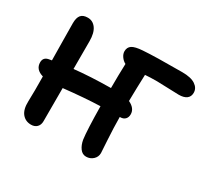

<svg xmlns="http://www.w3.org/2000/svg" viewBox="-146 -875 1218 1143"><g transform="rotate(30 463.5 -303.0)"><path d="M180.2 57.1Q141.6 57.1 118.4 28.8Q95.2 0.5 97.2 -56.2Q99.6 -125 98.1 -227.1Q42 -243.2 42 -292Q42 -325.7 75.2 -333Q78.6 -333.5 86.2 -335Q93.8 -336.4 97.2 -336.9Q97.2 -356 95.7 -451.9Q94.2 -547.9 94.2 -590.8Q94.2 -628.9 108.9 -646.5Q123.5 -664.1 155.8 -664.1Q190.9 -664.1 212.4 -634.3Q233.9 -604.5 233.9 -546.9V-356.9Q342.8 -368.7 483.9 -370.1Q483.9 -459.5 486.8 -537.1Q468.3 -546.9 456.1 -564.5Q443.8 -582 443.8 -600.1Q443.8 -627.9 464.4 -641.4Q484.9 -654.8 535.2 -658.2Q613.3 -664.1 804.2 -664.1Q864.7 -664.1 894.8 -643.8Q924.8 -623.5 924.8 -591.8Q924.8 -564.9 906.2 -551Q887.7 -537.1 853 -537.1Q826.7 -537.1 776.1 -539.6Q725.6 -542 702.1 -542Q654.3 -542 620.1 -539.1Q616.7 -450.7 615.2 -356.9Q664.1 -334 664.1 -293Q664.1 -272 651.9 -259.5Q639.6 -247.1 618.2 -247.1H615.2Q615.7 -173.3 620.8 -91.1Q626 -8.8 626 -4.9Q626 22 606.2 40Q586.4 58.1 559.1 58.1Q533.2 58.1 516.6 35.4Q500 12.7 494.1 -21Q485.8 -82 483.9 -245.1Q376.5 -241.7 234.9 -226.1V2Q234.9 27.3 220 42.2Q205.1 57.1 180.2 57.1Z"/></g></svg>

Font: Shantell Sans Bouncy
Style: Regular
Weight: 600
Designer: Stephen Nixon, Anya Danilova, Shantell Martin
Foundry: Arrow Type
Version: Version 1.006;[9816181b4]